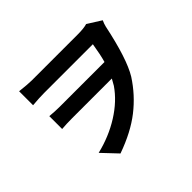

<svg xmlns="http://www.w3.org/2000/svg" viewBox="-166 -1007 1331 1331"><g transform="rotate(-45 500.0 -341.5)"><path d="M146 -742Q227 -733 260 -733H713Q772 -733 804 -743L904 -680Q893 -656 888 -635Q833 -372 767 -264Q696 -154 594.5 -74.5Q493 5 338 60L234 -50Q363 -81 469 -147.5Q575 -214 637 -304Q650 -325 663 -350H274Q220 -350 172 -346V-472Q222 -467 269 -467H708Q724 -523 738 -611H261Q214 -611 146 -605Z"/></g></svg>

Font: Swei Fan Sans CJK TC
Style: Bold
Weight: 700
Version: Version 2.130